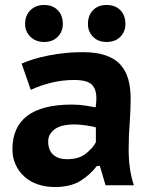

<svg xmlns="http://www.w3.org/2000/svg" viewBox="-20 -745 619 773"><path d="M67 -489Q112 -509 177.5 -522Q243 -535 313 -535Q368 -535 405.5 -522Q443 -509 465 -484.5Q487 -460 496.5 -425.5Q506 -391 506 -349Q506 -298 502 -248Q498 -198 498 -142Q498 -104 503 -68Q508 -32 519 1H405L382 -77H370Q344 -42 304 -17Q264 8 201 8Q163 8 131.5 -3Q100 -14 77.5 -34.5Q55 -55 42.5 -83Q30 -111 30 -144Q30 -233 89.5 -278.5Q149 -324 270 -324Q298 -324 326 -319.5Q354 -315 365 -313Q368 -334 368 -349Q368 -387 349 -405Q330 -423 278 -423Q230 -423 184.5 -411.5Q139 -400 104 -383ZM250 -104Q297 -104 325 -126Q353 -148 366 -172V-232Q361 -234 350.5 -236Q340 -238 327.5 -240Q315 -242 302.5 -243Q290 -244 280 -244Q226 -244 200 -224.5Q174 -205 174 -176Q174 -140 194.5 -122Q215 -104 250 -104ZM81 -648Q81 -683 102.5 -704Q124 -725 158 -725Q192 -725 212.5 -704Q233 -683 233 -648Q233 -618 212.5 -597Q192 -576 158 -576Q124 -576 102.5 -597Q81 -618 81 -648ZM334 -648Q334 -683 354.5 -704Q375 -725 409 -725Q444 -725 464.5 -704Q485 -683 485 -648Q485 -618 464.5 -597Q444 -576 409 -576Q375 -576 354.5 -597Q334 -618 334 -648Z"/></svg>

Font: PT Sans Caption
Style: Bold
Weight: 700
Designer: A.Korolkova, O.Umpeleva, V.Yefimov
Foundry: ParaType Ltd
Version: Version 2.003W OFL